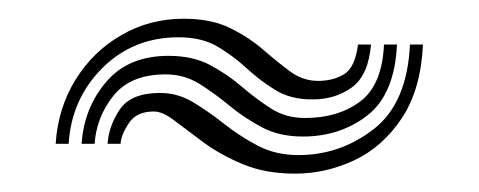

<svg xmlns="http://www.w3.org/2000/svg" viewBox="-20 -441 516 207"><path d="M40 -286Q42.5 -324.5 61.4 -355Q80.2 -385.5 110.8 -403.1Q141.2 -420.8 178 -420.8Q208 -420.8 228.4 -410.6Q248.8 -400.5 264 -387.2Q279.2 -374 292.9 -363.9Q306.5 -353.8 323 -353.8Q339.2 -353.8 351 -361Q362.8 -368.2 366 -393H380Q377.2 -359.8 359.4 -346.8Q341.5 -333.8 316.8 -333.8Q293.2 -333.8 276.9 -343.9Q260.5 -354 246.1 -367.2Q231.8 -380.5 214.8 -390.6Q197.8 -400.8 172.5 -400.8Q123.5 -400.8 90.2 -367.5Q57 -334.2 54 -286ZM68 -286Q70.5 -324.5 94.4 -352.6Q118.2 -380.8 161.8 -380.8Q188.2 -380.8 207 -370.6Q225.8 -360.5 241.1 -347.2Q256.5 -334 272.4 -323.9Q288.2 -313.8 309 -313.8Q344.5 -313.8 368.2 -331.5Q392 -349.2 394 -393H408Q405.5 -339.5 376.1 -316.6Q346.8 -293.8 306.5 -293.8Q281 -293.8 262.1 -303.9Q243.2 -314 227.2 -327.2Q211.2 -340.5 195 -350.6Q178.8 -360.8 158.5 -360.8Q120.8 -360.8 102.4 -337.9Q84 -315 82 -286ZM96 -286Q97.2 -305.2 109.2 -323Q121.2 -340.8 152.5 -340.8Q171.8 -340.8 188.5 -330.6Q205.2 -320.5 222 -307.2Q238.8 -294 258 -283.9Q277.2 -273.8 301.8 -273.8Q346.8 -273.8 382.9 -301.8Q419 -329.8 422 -393H436Q433.8 -344.5 413.2 -313.6Q392.8 -282.8 362 -268.2Q331.2 -253.8 298 -253.8Q266.2 -253.8 242 -263.9Q217.8 -274 199.8 -287.2Q181.8 -300.5 168.6 -310.6Q155.5 -320.8 146 -320.8Q127 -320.8 118.8 -308.1Q110.5 -295.5 110 -286Z"/></svg>

Font: Big Shoulders Inline Text Thin Black
Style: Regular
Weight: 900
Version: Version 2.002